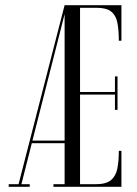

<svg xmlns="http://www.w3.org/2000/svg" viewBox="-20 -720 527 740"><path d="M13.5 0V-10H51.5L229 -700H448V-563H438Q438 -603.5 432.5 -632Q427 -660.5 408.8 -675.2Q390.5 -690 352.5 -690H288.5V-365.5H423V-425.5H433V-296.5H423V-355.5H288.5V-10H348.5Q388 -10 407 -25.2Q426 -40.5 432 -69.2Q438 -98 438 -138.5H448V0H186V-10H229V-168H102.5L62.5 -10H94.5V0ZM105 -178H229V-665.5Z"/></svg>

Font: Imbue 100pt Light
Style: Regular
Weight: 300
Designer: Tyler Finck
Foundry: Etcetera Type Company
Version: Version 1.102; ttfautohint (v1.8.3)